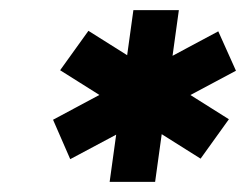

<svg xmlns="http://www.w3.org/2000/svg" viewBox="-20 -770 487 380"><path d="M244 -750H334L287 -410H197ZM99 -631 155 -709 433 -534 377 -456ZM447 -630 119 -455 85 -533 412 -708Z"/></svg>

Font: Mohave Light
Style: Bold Italic
Weight: 700
Italic angle: -8°
Version: Version 2.003